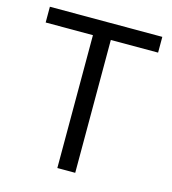

<svg xmlns="http://www.w3.org/2000/svg" viewBox="-105 -785 782 871"><g transform="rotate(15 286.0 -349.0)"><path d="M244 0V-624H22V-698H550V-624H328V0Z"/></g></svg>

Font: Anuphan
Style: Regular
Weight: 400
Designer: Mike Abbink, Paul van der Laan, Pieter van Rosmalen, Mint Tantisuwanna
Foundry: Bold Monday; Cadson Demak
Version: Version 3.002;hotconv 1.0.109;makeotfexe 2.5.65596